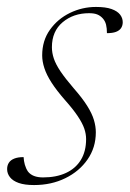

<svg xmlns="http://www.w3.org/2000/svg" viewBox="-30 -523 373 553"><path d="M38 -70.5Q38.5 -59.5 41.5 -48.8Q44.5 -38 50.5 -29Q57 -20.5 68 -16.2Q79 -12 94 -12Q132 -12 159.8 -24.8Q187.5 -37.5 202.8 -62.2Q218 -87 218 -122.5Q218 -137 212.8 -152.5Q207.5 -168 194.2 -188Q181 -208 157 -235Q133 -262.5 118.5 -285Q104 -307.5 97.8 -326.8Q91.5 -346 91.5 -363.5Q91.5 -406 113.8 -437.2Q136 -468.5 171.5 -485.8Q207 -503 246.5 -503Q274.5 -503 291.2 -497Q308 -491 315.8 -481Q323.5 -471 323.5 -459Q323.5 -449.5 318.8 -442.2Q314 -435 304 -431.2Q294 -427.5 278 -427.5Q278 -441.5 275.5 -451.8Q273 -462 266.5 -469.5Q259.5 -477.5 250.5 -481.2Q241.5 -485 226.5 -485Q181.5 -485 150.5 -459Q119.5 -433 119.5 -387Q119.5 -371 125 -354.5Q130.5 -338 144.2 -317.5Q158 -297 182.5 -268.5Q207.5 -240 221.2 -218Q235 -196 240.5 -177.5Q246 -159 246 -142Q246 -98 222.2 -63.8Q198.5 -29.5 158.2 -9.8Q118 10 68 10Q41 10 24 4Q7 -2 -1.2 -12.5Q-9.5 -23 -9.5 -36Q-9.5 -46.5 -4.5 -54.2Q0.5 -62 11 -66.2Q21.5 -70.5 38 -70.5Z"/></svg>

Font: Newsreader 60pt ExtraLight
Style: Italic
Weight: 250
Italic angle: -17°
Designer: Hugues Gentile
Foundry: Production Type
Version: Version 1.003